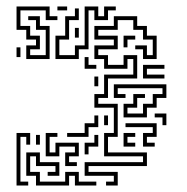

<svg xmlns="http://www.w3.org/2000/svg" viewBox="-20 -566 577 592"><path d="M61 -384V-426H91V-444H61V-474H31V-546H133V-516H157V-504H121V-534H43V-486H73V-456H103V-414H73V-396H121V-474H91V-504H67V-516H103V-486H133V-384ZM151 -384V-456H181V-516H211V-540H223V-504H193V-444H163V-396H211V-426H241V-546H283V-516H301V-546H337V-534H313V-504H271V-534H253V-414H223V-384ZM157 -534V-546H187V-534ZM307 6V-6H331V-24H241V-66H421V-84H301V-156H331V-234H271V-276H301V-336H391V-384H373V-354H301V-384H271V-426H331V-444H271V-486H331V-516H403V-486H433V-456H463V-384H421V-414H397V-426H433V-396H451V-444H421V-474H391V-504H343V-474H283V-456H343V-414H283V-396H313V-366H361V-396H403V-324H313V-264H283V-246H343V-144H313V-96H433V-54H253V-36H343V6ZM211 -450V-480H223V-450ZM361 -420V-456H397V-444H373V-420ZM31 -390V-420H43V-390ZM241 -354V-390H253V-366H277V-354ZM421 -324V-366H487V-354H433V-336H487V-324ZM271 -300V-330H283V-300ZM361 -204V-246H391V-276H427V-264H403V-234H373V-216H421V-246H451V-276H481V-294H343V-276H367V-264H331V-306H493V-264H463V-234H433V-204ZM481 -180V-204H457V-216H493V-180ZM187 -144V-156H241V-186H271V-210H283V-174H253V-144ZM301 -180V-210H313V-180ZM421 -114V-156H451V-174H367V-186H463V-144H433V-126H457V-114ZM31 6V-156H73V-120H61V-144H43V-6H67V6ZM181 -54V-96H211V-114H163V-84H121V-156H157V-144H133V-96H151V-126H223V-84H193V-66H217V-54ZM361 -114V-156H397V-144H373V-126H397V-114ZM91 -120V-150H103V-120ZM241 -90V-126H271V-150H283V-114H253V-90ZM91 6V-24H61V-96H103V-66H163V-24H127V-36H151V-54H91V-84H73V-36H103V-6H181V-36H223V-6H277V6H211V-24H193V6Z"/></svg>

Font: Rubik Maze
Style: Regular
Weight: 400
Designer: Hubert and Fischer, NaN
Foundry: Hubert and Fischer, NaN
Version: Version 2.200